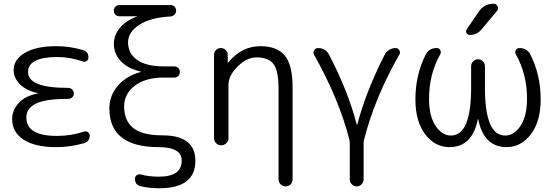

<svg xmlns="http://www.w3.org/2000/svg" viewBox="-20 -777 2967 1027"><path d="M281 10Q167 10 106 -30Q45 -70 45 -140Q45 -187 79.5 -225.5Q114 -264 182 -277Q183 -277 183 -278Q183 -279 182 -279Q119 -293 86 -327Q53 -361 53 -402Q53 -459 113.5 -494.5Q174 -530 281 -530Q354 -530 424 -509Q453 -501 453 -469Q453 -458 443.5 -451Q434 -444 424 -448Q354 -472 288 -472Q130 -472 130 -392Q130 -307 341 -307H345Q357 -307 366 -298Q375 -289 375 -277Q375 -265 366 -256.5Q357 -248 345 -248H341Q224 -248 172.5 -223Q121 -198 121 -148Q121 -50 285 -50Q358 -50 430 -73Q441 -77 450.5 -70Q460 -63 460 -52Q460 -20 429 -11Q356 10 281 10Z M829 10Q565 10 565 -197Q565 -266 611 -319Q657 -372 733 -392Q734 -392 734 -393Q734 -394 733 -394Q664 -410 626.5 -449.5Q589 -489 589 -543Q589 -588 620.5 -627Q652 -666 711 -688Q712 -688 712 -689Q712 -690 711 -690H619Q606 -690 597.5 -698.5Q589 -707 589 -720Q589 -733 597.5 -741.5Q606 -750 619 -750H892Q905 -750 913.5 -741.5Q922 -733 922 -720Q922 -708 913.5 -699Q905 -690 893 -689Q784 -683 724.5 -644Q665 -605 665 -550Q665 -490 714 -456Q763 -422 855 -422H912Q925 -422 933.5 -413.5Q942 -405 942 -392Q942 -379 933.5 -370.5Q925 -362 912 -362H855Q758 -362 701 -318.5Q644 -275 644 -208Q644 -131 693 -92Q742 -53 849 -53Q1025 -53 1025 83Q1025 230 832 230Q777 230 732 219Q702 212 702 179Q702 167 711.5 160Q721 153 732 156Q775 168 830 168Q952 168 952 82Q952 10 829 10Z M1125 -38V-484Q1125 -499 1135.5 -509.5Q1146 -520 1161 -520Q1176 -520 1187 -509.5Q1198 -499 1198 -484V-443Q1198 -442 1199 -442Q1200 -442 1201 -443Q1273 -530 1372 -530Q1463 -530 1504 -479Q1545 -428 1545 -310V182Q1545 198 1534.5 209Q1524 220 1508 220Q1492 220 1481 209Q1470 198 1470 182V-300Q1470 -399 1443 -434.5Q1416 -470 1352 -470Q1300 -470 1251 -421.5Q1202 -373 1202 -322V-38Q1202 -22 1190.5 -11Q1179 0 1163 0Q1147 0 1136 -11Q1125 -22 1125 -38Z M1849 -29Q1794 -246 1660 -484Q1653 -496 1660.5 -508Q1668 -520 1681 -520Q1722 -520 1741 -483Q1844 -284 1888 -111Q1888 -110 1889 -110Q1891 -110 1891 -111Q1938 -289 2038 -485Q2046 -501 2062 -510.5Q2078 -520 2096 -520Q2109 -520 2116 -508Q2123 -496 2116 -485Q1984 -254 1927 -28Q1925 -18 1925 -11V183Q1925 198 1914 209Q1903 220 1888 220Q1873 220 1862 209Q1851 198 1851 183V-11Q1851 -17 1849 -29Z M2541 -715Q2570 -757 2620 -757Q2635 -757 2641.5 -743Q2648 -729 2638 -718L2555 -619Q2531 -590 2493 -590Q2481 -590 2475.5 -600.5Q2470 -611 2477 -621ZM2384 10Q2307 10 2254.5 -58.5Q2202 -127 2202 -245Q2202 -377 2257 -485Q2275 -520 2316 -520Q2329 -520 2335 -509Q2341 -498 2335 -487Q2275 -380 2275 -250Q2275 -156 2309.5 -104Q2344 -52 2392 -52Q2500 -52 2500 -307V-423Q2500 -438 2511 -449Q2522 -460 2537 -460Q2552 -460 2563 -449Q2574 -438 2574 -423V-307Q2574 -52 2682 -52Q2730 -52 2764.5 -104Q2799 -156 2799 -250Q2799 -380 2739 -487Q2733 -498 2739 -509Q2745 -520 2758 -520Q2799 -520 2817 -485Q2872 -377 2872 -245Q2872 -127 2819.5 -58.5Q2767 10 2690 10Q2568 10 2538 -139Q2538 -140 2537 -140Q2536 -140 2536 -139Q2506 10 2384 10Z"/></svg>

Font: Rounded Mplus 1c
Style: Regular
Weight: 400
Version: Version 1.059.20150529